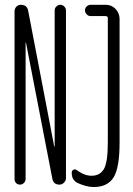

<svg xmlns="http://www.w3.org/2000/svg" viewBox="-20 -750 540 780"><path d="M294.9 -6.8Q270.5 -19.5 271.5 -48.8Q271.5 -56.6 278.3 -60.5Q285.2 -64.5 292 -58.6Q325.2 -35.2 352.5 -36.1Q385.7 -36.1 401.9 -63Q418 -89.8 418 -171.9V-675.8Q418 -684.6 409.2 -684.6H347.7Q338.9 -684.6 332 -691.9Q325.2 -699.2 325.2 -708Q325.2 -716.8 332 -723.6Q338.9 -730.5 347.7 -730.5H410.2Q433.6 -730.5 449.7 -713.4Q465.8 -696.3 465.8 -672.9V-170.9Q465.8 -68.4 441.4 -29.3Q417 9.8 360.4 9.8Q331.1 9.8 294.9 -6.8ZM39.1 -22.5V-704.1Q39.1 -714.8 46.4 -722.7Q53.7 -730.5 64.5 -730.5Q90.8 -730.5 94.7 -705.1L200.2 -155.3Q200.2 -154.3 202.1 -154.3V-155.3V-708Q202.1 -716.8 209 -723.6Q215.8 -730.5 225.1 -730.5Q234.4 -730.5 241.2 -723.6Q248 -716.8 248 -708V-26.4Q248 -16.6 240.2 -8.3Q232.4 0 221.7 0Q196.3 0 192.4 -25.4L85.9 -575.2Q85.9 -576.2 85 -576.2Q84 -576.2 84 -575.2V-22.5Q84 -13.7 77.1 -6.8Q70.3 0 61 0Q51.8 0 45.4 -6.3Q39.1 -12.7 39.1 -22.5Z"/></svg>

Font: Rounded-X Mgen+ 2m light
Style: Regular
Weight: 200
Designer: [Source Han Sans]
Ryoko NISHIZUKA  (kana & ideographs); Paul D. Hunt (Latin, Greek & Cyrillic); Wenlong ZHANG  (bopomofo
Version: Version 1.059.20150602